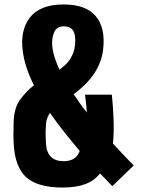

<svg xmlns="http://www.w3.org/2000/svg" viewBox="-20 -830 659 860"><path d="M261 10Q148 10 97 -36.5Q46 -83 41 -190Q41 -203 40.5 -209Q40 -215 40 -221Q40 -227 40.5 -240Q41 -253 41 -280Q42 -344 69 -382Q96 -420 132 -448Q92 -527 82 -600Q69 -693 114 -751.5Q159 -810 265 -810Q365 -810 409 -757.5Q453 -705 442 -609Q436 -554 404 -504Q372 -454 310 -408Q324 -387 338.5 -366.5Q353 -346 369 -326Q368 -343 366 -362.5Q364 -382 361 -406H481Q486 -360 488.5 -299Q491 -238 486 -187Q514 -156 538 -131Q562 -106 579 -89L483 4Q470 -10 456 -24.5Q442 -39 428 -53Q402 -20 361 -5Q320 10 261 10ZM246 -518Q282 -544 295.5 -567.5Q309 -591 313 -609Q322 -655 312 -683.5Q302 -712 265 -712Q234 -712 222.5 -685.5Q211 -659 214 -625Q216 -601 224.5 -574Q233 -547 246 -518ZM265 -108Q321 -108 337 -154Q302 -195 268 -238Q234 -281 204 -324Q197 -314 192 -302Q187 -290 186 -274Q185 -256 184.5 -245Q184 -234 184.5 -221.5Q185 -209 186 -186Q191 -108 265 -108Z"/></svg>

Font: Big Shoulders Display Black
Style: Regular
Weight: 900
Designer: Patric King
Foundry: XO Type Co
Version: Version 1.000; ttfautohint (v1.8.2)